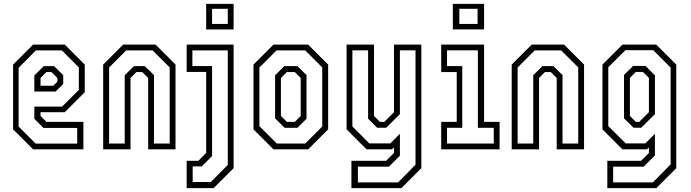

<svg xmlns="http://www.w3.org/2000/svg" viewBox="-20 -770 3562 990"><path d="M314 -540 417 -437V-294.5L314 -191.5H189V-172L219.5 -141.5H410V0H150.5L47.5 -103V-437L150.5 -540ZM299 -510H165L76 -420.5V-117.5L164 -29.5H378V-110.5H204L157 -157.5V-220.5H300.5L386.5 -306.5V-422.5ZM259 -429 306 -382.5V-337L267 -298H157V-380.5L205.5 -429ZM245 -398.5H219.5L189 -368V-328H255L276 -349V-368Z M512 0V-437L615 -540H782L885 -437V0H744V-368L713.5 -398.5H683.5L653 -368V0ZM542.5 -30H623V-382L670.5 -429H727L774 -382.5V-30H855V-422.5L767 -510H630.5L542.5 -422Z M1043 -618V-750H1184.5V-618ZM1073.5 -646.5H1154.5V-724.5H1073.5ZM942.5 200V59H1003L1043 18.5V-399H942.5V-540H1184.5V97L1081.5 200ZM973.5 168.5H1067L1154.5 80.5V-510H972V-429.5H1073.5V34.5L1020.5 88H973.5Z M1390 0 1287 -103V-437L1390 -540H1569L1672 -437V-103L1569 0ZM1407 -30H1554L1641.5 -117.5V-422.5L1554 -510H1405.5L1317.5 -422V-119.5ZM1447.5 -111 1398.5 -159.5V-382L1446 -429H1513.5L1560.5 -382.5V-157.5L1513.5 -111ZM1459 -141.5H1500L1530.5 -172V-368L1500 -398.5H1459L1428.5 -368V-172Z M1870 0 1767 -103V-540H1908.5V-172L1939 -141.5H1961.5L2011.5 -191.5V-540H2152.5V97L2049.5 200H1792V59H1971L2011.5 18.5V-10L2001.5 0ZM1825.5 170.5H2032.5L2122.5 79V-510.5H2042V-181.5L1971.5 -111.5H1924.5L1878 -158V-510.5H1797V-118L1884.5 -30.5H1992.5L2042 -80V33L1985.5 89.5H1825.5Z M2315 -618.5V-750H2476V-618.5ZM2348.5 -646.5H2442.5V-724.5H2348.5ZM2255 0V-141.5H2335V-398.5H2255V-540H2476V-141.5H2556V0ZM2285 -30H2526V-111H2444V-510.5H2285V-429.5H2363.5V-111H2285Z M2618.5 0V-437L2721.5 -540H2888.5L2991.5 -437V0H2850.5V-368L2820 -398.5H2790L2759.5 -368V0ZM2649 -30H2729.5V-382L2777 -429H2833.5L2880.5 -382.5V-30H2961.5V-422.5L2873.5 -510H2737L2649 -422Z M3111.5 200V59H3285.5L3326 18.5V-10L3316 0H3189.5L3086.5 -103V-437L3189.5 -540H3364L3467 -437V97L3364 200ZM3141.5 170.5H3346L3438 77.5V-421.5L3348.5 -511H3204.5L3116.5 -423V-120L3206.5 -30.5H3307.5L3357 -80V31.5L3299 89.5H3141.5ZM3246.5 -111.5 3197.5 -160V-383.5L3244.5 -430H3308.5L3357 -381.5V-181.5L3286.5 -111.5ZM3258.5 -141.5H3276L3326 -191.5V-368.5L3295 -399H3258.5L3228 -368.5V-172Z"/></svg>

Font: Tourney Condensed Light
Style: Regular
Weight: 300
Width: 3
Designer: Tyler Finck
Foundry: Etcetera Type Co
Version: Version 1.010; ttfautohint (v1.8.3)